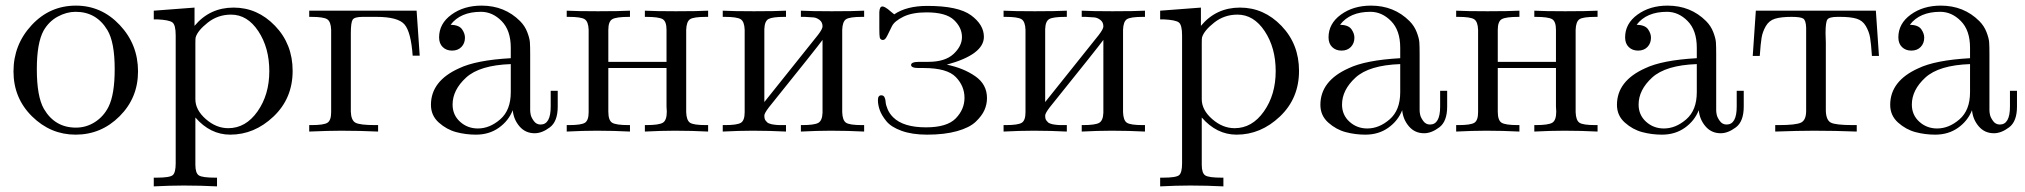

<svg xmlns="http://www.w3.org/2000/svg" viewBox="-20 -468 7202 683"><path d="M250 -448Q341 -448 406 -379Q471 -310 471 -214Q471 -120 405.5 -54.5Q340 11 249 11Q160 11 94 -54Q28 -119 28 -214Q28 -309 92.5 -378.5Q157 -448 250 -448ZM111 -222Q111 -125 136 -81Q175 -14 250 -14Q287 -14 318 -34Q349 -54 366 -88Q388 -132 388 -222Q388 -318 362 -361Q323 -426 249 -426Q217 -426 185.5 -409Q154 -392 135 -359Q111 -315 111 -222Z M527 164H537Q584 164 594.5 155Q605 146 605 113V-342Q605 -380 593 -388.5Q581 -397 541 -399H527V-430L672 -441V-376Q726 -441 811 -441Q896 -441 958.5 -376Q1021 -311 1021 -216Q1021 -118 953 -53.5Q885 11 799 11Q728 11 675 -50V118Q675 148 687.5 156Q700 164 746 164H752V195Q694 192 636 192H632Q585 192 527 195ZM675 -115Q675 -77 712 -44.5Q749 -12 792 -12Q854 -12 896 -71.5Q938 -131 938 -215Q938 -298 899 -357Q860 -416 802 -416Q755 -416 719 -387.5Q683 -359 676 -335Q675 -332 675 -315Z M1080 0V-23H1088Q1132 -23 1145 -31.5Q1158 -40 1158 -69V-362Q1157 -391 1144 -399.5Q1131 -408 1087 -408H1080V-430H1462L1473 -270H1448Q1442 -354 1419 -381Q1396 -408 1319 -408H1270Q1241 -408 1234.5 -398Q1228 -388 1228 -350V-71Q1229 -40 1244.5 -31.5Q1260 -23 1315 -23H1325V0Q1259 -3 1194 -3Q1148 -3 1080 0Z M1513 -95Q1513 -180 1613 -225Q1673 -254 1797 -261V-298Q1797 -360 1764.5 -393Q1732 -426 1691 -426Q1618 -426 1583 -380Q1613 -379 1623.5 -364Q1634 -349 1634 -334Q1634 -314 1621.5 -301Q1609 -288 1588 -288Q1568 -288 1555 -300.5Q1542 -313 1542 -335Q1542 -384 1586 -416Q1630 -448 1693 -448Q1775 -448 1830 -393Q1847 -376 1855.5 -354Q1864 -332 1865 -317.5Q1866 -303 1866 -275V-75Q1866 -69 1868 -59.5Q1870 -50 1879 -37.5Q1888 -25 1903 -25Q1939 -25 1939 -89V-145H1964V-89Q1964 -36 1936 -15Q1908 6 1882 6Q1849 6 1828 -18.5Q1807 -43 1804 -76Q1789 -38 1754.5 -13.5Q1720 11 1673 11Q1637 11 1603 2Q1569 -7 1541 -32Q1513 -57 1513 -95ZM1590 -96Q1590 -59 1616.5 -35Q1643 -11 1680 -11Q1722 -11 1759.5 -43.5Q1797 -76 1797 -140V-240Q1686 -236 1638 -192Q1590 -148 1590 -96Z M1996 0V-23H2004Q2048 -23 2061 -31.5Q2074 -40 2074 -69V-362Q2073 -391 2060 -399.5Q2047 -408 2003 -408H1996V-430Q2033 -428 2107 -428Q2183 -428 2221 -430V-408H2218Q2173 -408 2158.5 -400Q2144 -392 2144 -362V-248H2351V-362Q2351 -392 2337 -400Q2323 -408 2278 -408H2274V-430Q2311 -428 2384 -428Q2461 -428 2499 -430V-408H2492Q2447 -408 2434.5 -399.5Q2422 -391 2421 -362V-69Q2422 -40 2434.5 -31.5Q2447 -23 2491 -23H2499V0Q2441 -3 2383 -3H2379Q2332 -3 2274 0V-23H2279Q2324 -23 2338 -31.5Q2352 -40 2352 -71Q2352 -74 2351.5 -80Q2351 -86 2351 -89V-226H2144V-71Q2144 -40 2157.5 -31.5Q2171 -23 2216 -23H2221V0Q2163 -3 2105 -3H2101Q2054 -3 1996 0Z M2551 0V-23H2559Q2603 -23 2616 -31.5Q2629 -40 2629 -69V-362Q2628 -391 2615 -399.5Q2602 -408 2558 -408H2551V-430Q2588 -428 2662 -428Q2738 -428 2776 -430V-408H2771Q2728 -408 2714 -400.5Q2700 -393 2699 -365V-105Q2706 -114 2890 -344Q2906 -365 2906 -374Q2906 -389 2895.5 -397Q2885 -405 2874.5 -406Q2864 -407 2843 -408H2829V-430Q2866 -428 2939 -428Q3016 -428 3054 -430V-408H3047Q3002 -408 2989.5 -399.5Q2977 -391 2976 -362V-69Q2977 -40 2989.5 -31.5Q3002 -23 3046 -23H3054V0Q2996 -3 2938 -3H2934Q2887 -3 2829 0V-23H2833Q2877 -23 2891 -31Q2905 -39 2906 -67V-326Q2888 -301 2715 -86Q2699 -65 2699 -57Q2699 -51 2700 -46.5Q2701 -42 2704 -38.5Q2707 -35 2709.5 -32.5Q2712 -30 2717 -28.5Q2722 -27 2725 -26Q2728 -25 2734.5 -24.5Q2741 -24 2743.5 -23.5Q2746 -23 2753.5 -23Q2761 -23 2762 -23H2776V0Q2718 -3 2660 -3H2656Q2609 -3 2551 0Z M3115 -129Q3123 -129 3126.5 -122Q3130 -115 3130.5 -105Q3131 -95 3137.5 -79.5Q3144 -64 3157 -51Q3193 -15 3274 -15Q3349 -15 3380 -47Q3411 -79 3411 -120Q3411 -162 3380 -194Q3349 -226 3266 -226H3248Q3221 -226 3221 -237Q3221 -248 3250 -248H3282Q3342 -248 3372 -276Q3402 -304 3402 -336Q3402 -370 3373.5 -397Q3345 -424 3276 -424Q3225 -424 3193.5 -408.5Q3162 -393 3153 -375Q3144 -357 3136.5 -341.5Q3129 -326 3122 -326H3118Q3111 -328 3109.5 -335Q3108 -342 3108 -367V-425Q3109 -445 3119 -445Q3123 -445 3128.5 -442Q3134 -439 3138.5 -435.5Q3143 -432 3150.5 -425.5Q3158 -419 3161 -417Q3205 -447 3279 -447Q3389 -447 3434.5 -413.5Q3480 -380 3480 -337Q3480 -274 3348 -238Q3407 -226 3449 -197Q3491 -168 3491 -119Q3491 -97 3482 -76.5Q3473 -56 3451 -35Q3429 -14 3384.5 -1.5Q3340 11 3278 11Q3225 11 3187.5 -2.5Q3150 -16 3133 -37Q3116 -58 3109.5 -76.5Q3103 -95 3103 -112Q3103 -129 3115 -129Z M3550 0V-23H3558Q3602 -23 3615 -31.5Q3628 -40 3628 -69V-362Q3627 -391 3614 -399.5Q3601 -408 3557 -408H3550V-430Q3587 -428 3661 -428Q3737 -428 3775 -430V-408H3770Q3727 -408 3713 -400.5Q3699 -393 3698 -365V-105Q3705 -114 3889 -344Q3905 -365 3905 -374Q3905 -389 3894.5 -397Q3884 -405 3873.5 -406Q3863 -407 3842 -408H3828V-430Q3865 -428 3938 -428Q4015 -428 4053 -430V-408H4046Q4001 -408 3988.5 -399.5Q3976 -391 3975 -362V-69Q3976 -40 3988.5 -31.5Q4001 -23 4045 -23H4053V0Q3995 -3 3937 -3H3933Q3886 -3 3828 0V-23H3832Q3876 -23 3890 -31Q3904 -39 3905 -67V-326Q3887 -301 3714 -86Q3698 -65 3698 -57Q3698 -51 3699 -46.5Q3700 -42 3703 -38.5Q3706 -35 3708.5 -32.5Q3711 -30 3716 -28.5Q3721 -27 3724 -26Q3727 -25 3733.5 -24.5Q3740 -24 3742.5 -23.5Q3745 -23 3752.5 -23Q3760 -23 3761 -23H3775V0Q3717 -3 3659 -3H3655Q3608 -3 3550 0Z M4107 164H4117Q4164 164 4174.5 155Q4185 146 4185 113V-342Q4185 -380 4173 -388.5Q4161 -397 4121 -399H4107V-430L4252 -441V-376Q4306 -441 4391 -441Q4476 -441 4538.5 -376Q4601 -311 4601 -216Q4601 -118 4533 -53.5Q4465 11 4379 11Q4308 11 4255 -50V118Q4255 148 4267.5 156Q4280 164 4326 164H4332V195Q4274 192 4216 192H4212Q4165 192 4107 195ZM4255 -115Q4255 -77 4292 -44.5Q4329 -12 4372 -12Q4434 -12 4476 -71.5Q4518 -131 4518 -215Q4518 -298 4479 -357Q4440 -416 4382 -416Q4335 -416 4299 -387.5Q4263 -359 4256 -335Q4255 -332 4255 -315Z M4677 -95Q4677 -180 4777 -225Q4837 -254 4961 -261V-298Q4961 -360 4928.5 -393Q4896 -426 4855 -426Q4782 -426 4747 -380Q4777 -379 4787.5 -364Q4798 -349 4798 -334Q4798 -314 4785.5 -301Q4773 -288 4752 -288Q4732 -288 4719 -300.5Q4706 -313 4706 -335Q4706 -384 4750 -416Q4794 -448 4857 -448Q4939 -448 4994 -393Q5011 -376 5019.5 -354Q5028 -332 5029 -317.5Q5030 -303 5030 -275V-75Q5030 -69 5032 -59.5Q5034 -50 5043 -37.5Q5052 -25 5067 -25Q5103 -25 5103 -89V-145H5128V-89Q5128 -36 5100 -15Q5072 6 5046 6Q5013 6 4992 -18.5Q4971 -43 4968 -76Q4953 -38 4918.5 -13.5Q4884 11 4837 11Q4801 11 4767 2Q4733 -7 4705 -32Q4677 -57 4677 -95ZM4754 -96Q4754 -59 4780.5 -35Q4807 -11 4844 -11Q4886 -11 4923.5 -43.5Q4961 -76 4961 -140V-240Q4850 -236 4802 -192Q4754 -148 4754 -96Z M5160 0V-23H5168Q5212 -23 5225 -31.5Q5238 -40 5238 -69V-362Q5237 -391 5224 -399.5Q5211 -408 5167 -408H5160V-430Q5197 -428 5271 -428Q5347 -428 5385 -430V-408H5382Q5337 -408 5322.5 -400Q5308 -392 5308 -362V-248H5515V-362Q5515 -392 5501 -400Q5487 -408 5442 -408H5438V-430Q5475 -428 5548 -428Q5625 -428 5663 -430V-408H5656Q5611 -408 5598.5 -399.5Q5586 -391 5585 -362V-69Q5586 -40 5598.5 -31.5Q5611 -23 5655 -23H5663V0Q5605 -3 5547 -3H5543Q5496 -3 5438 0V-23H5443Q5488 -23 5502 -31.5Q5516 -40 5516 -71Q5516 -74 5515.5 -80Q5515 -86 5515 -89V-226H5308V-71Q5308 -40 5321.5 -31.5Q5335 -23 5380 -23H5385V0Q5327 -3 5269 -3H5265Q5218 -3 5160 0Z M5732 -95Q5732 -180 5832 -225Q5892 -254 6016 -261V-298Q6016 -360 5983.5 -393Q5951 -426 5910 -426Q5837 -426 5802 -380Q5832 -379 5842.5 -364Q5853 -349 5853 -334Q5853 -314 5840.5 -301Q5828 -288 5807 -288Q5787 -288 5774 -300.5Q5761 -313 5761 -335Q5761 -384 5805 -416Q5849 -448 5912 -448Q5994 -448 6049 -393Q6066 -376 6074.5 -354Q6083 -332 6084 -317.5Q6085 -303 6085 -275V-75Q6085 -69 6087 -59.5Q6089 -50 6098 -37.5Q6107 -25 6122 -25Q6158 -25 6158 -89V-145H6183V-89Q6183 -36 6155 -15Q6127 6 6101 6Q6068 6 6047 -18.5Q6026 -43 6023 -76Q6008 -38 5973.5 -13.5Q5939 11 5892 11Q5856 11 5822 2Q5788 -7 5760 -32Q5732 -57 5732 -95ZM5809 -96Q5809 -59 5835.5 -35Q5862 -11 5899 -11Q5941 -11 5978.5 -43.5Q6016 -76 6016 -140V-240Q5905 -236 5857 -192Q5809 -148 5809 -96Z M6215 -269 6226 -430H6653L6664 -269H6639Q6636 -313 6632.5 -334Q6629 -355 6617.5 -375Q6606 -395 6584.5 -401.5Q6563 -408 6526 -408H6517Q6487 -408 6480.5 -398.5Q6474 -389 6474 -350Q6474 -344 6474.5 -333Q6475 -322 6475 -317V-74Q6476 -41 6492.5 -32Q6509 -23 6572 -23H6585V0Q6508 -3 6433 -3Q6378 -3 6295 0V-23H6307Q6369 -23 6387 -32Q6405 -41 6405 -74V-370Q6404 -396 6394.5 -402Q6385 -408 6353 -408Q6316 -408 6294.5 -401.5Q6273 -395 6261.5 -375Q6250 -355 6246.5 -334Q6243 -313 6240 -269Z M6704 -95Q6704 -180 6804 -225Q6864 -254 6988 -261V-298Q6988 -360 6955.5 -393Q6923 -426 6882 -426Q6809 -426 6774 -380Q6804 -379 6814.5 -364Q6825 -349 6825 -334Q6825 -314 6812.5 -301Q6800 -288 6779 -288Q6759 -288 6746 -300.5Q6733 -313 6733 -335Q6733 -384 6777 -416Q6821 -448 6884 -448Q6966 -448 7021 -393Q7038 -376 7046.5 -354Q7055 -332 7056 -317.5Q7057 -303 7057 -275V-75Q7057 -69 7059 -59.5Q7061 -50 7070 -37.5Q7079 -25 7094 -25Q7130 -25 7130 -89V-145H7155V-89Q7155 -36 7127 -15Q7099 6 7073 6Q7040 6 7019 -18.5Q6998 -43 6995 -76Q6980 -38 6945.5 -13.5Q6911 11 6864 11Q6828 11 6794 2Q6760 -7 6732 -32Q6704 -57 6704 -95ZM6781 -96Q6781 -59 6807.5 -35Q6834 -11 6871 -11Q6913 -11 6950.5 -43.5Q6988 -76 6988 -140V-240Q6877 -236 6829 -192Q6781 -148 6781 -96Z"/></svg>

Font: CMU Serif
Style: Roman
Weight: 500
Version: Version 0.7.0